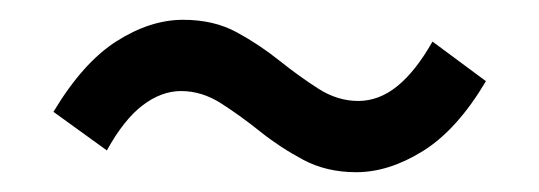

<svg xmlns="http://www.w3.org/2000/svg" viewBox="-20 -427 545 194"><path d="M340 -253Q310 -253 286.5 -265.5Q263 -278 243 -294Q223 -310 203.5 -322.5Q184 -335 163 -335Q143 -335 124 -320.5Q105 -306 88 -275L34 -314Q64 -364 98 -385.5Q132 -407 165 -407Q196 -407 219 -394.5Q242 -382 262 -366Q282 -350 301.5 -337.5Q321 -325 342 -325Q363 -325 381.5 -340Q400 -355 417 -385L471 -345Q442 -296 407.5 -274.5Q373 -253 340 -253Z"/></svg>

Font: Source Sans 3 Medium
Style: Regular
Weight: 500
Designer: Paul D. Hunt
Foundry: Adobe
Version: Version 3.052;hotconv 1.1.0;makeotfexe 2.6.0